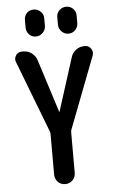

<svg xmlns="http://www.w3.org/2000/svg" viewBox="-62 -992 624 1033"><g transform="rotate(-5 250.0 -475.0)"><path d="M189.5 -290 41 -676.8Q33.2 -695.3 44.4 -712.9Q55.7 -730.5 77.1 -730.5H85Q110.4 -730.5 130.4 -715.3Q150.4 -700.2 158.2 -675.8L249 -390.6Q249 -389.6 250 -389.6Q251 -389.6 251 -390.6L341.8 -675.8Q348.6 -700.2 368.7 -715.3Q388.7 -730.5 415 -730.5H418.9Q438.5 -730.5 450.2 -713.4Q461.9 -696.3 455.1 -676.8L306.6 -290Q303.7 -282.2 303.7 -274.4V-55.7Q303.7 -32.2 287.6 -16.1Q271.5 0 247.6 0Q223.6 0 208 -16.6Q192.4 -33.2 192.4 -55.7V-274.4Q192.4 -282.2 189.5 -290ZM283.2 -898.4Q283.2 -920.9 298.8 -935.5Q314.5 -950.2 335.9 -950.2Q357.4 -950.2 372.6 -935.1Q387.7 -919.9 387.7 -898.4V-858.4Q387.7 -835.9 372.6 -820.3Q357.4 -804.7 335.9 -804.7Q314.5 -804.7 298.8 -820.3Q283.2 -835.9 283.2 -858.4ZM212.9 -898.4V-858.4Q212.9 -835.9 196.8 -820.3Q180.7 -804.7 159.2 -804.7Q137.7 -804.7 123 -820.3Q108.4 -835.9 108.4 -858.4V-898.4Q108.4 -920.9 123 -935.5Q137.7 -950.2 159.7 -950.2Q181.6 -950.2 197.3 -935.1Q212.9 -919.9 212.9 -898.4Z"/></g></svg>

Font: Rounded Mgen+ 1mn medium
Style: Regular
Weight: 500
Designer: [Source Han Sans]
Ryoko NISHIZUKA  (kana & ideographs); Paul D. Hunt (Latin, Greek & Cyrillic); Wenlong ZHANG  (bopomofo
Version: Version 1.059.20150602